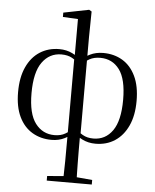

<svg xmlns="http://www.w3.org/2000/svg" viewBox="-65 -835 928 1149"><g transform="rotate(5 398.5 -261.0)"><path d="M259.5 259.8V232.4L377.6 222.2H414.3L530.1 232.4V259.8ZM357 259.8Q359 198.4 359.5 133.8Q360 69.2 360 -22.1V-27.1V-485.7L361.4 -495.1V-719.4L270.6 -724.2V-750.2L423.6 -780.6L438.9 -771.6L436.7 -617.7V-489V-483V-30.1L434.5 -20.2Q434.5 30 434.6 68.8Q434.7 107.7 435.2 139.8Q435.7 171.9 436.2 200.5Q436.7 229.1 437.7 259.8ZM266.6 14.6Q201.4 14.6 150.6 -15.5Q99.7 -45.7 71.1 -105.3Q42.5 -165 42.5 -253.2Q42.5 -342 71.1 -404Q99.7 -466.1 150.4 -498.4Q201.2 -530.6 266.4 -530.6Q310.2 -530.6 345.5 -512.9Q380.8 -495.1 396.6 -476.3L398.6 -465.9L396.6 -451Q372.6 -470.7 346.2 -485.3Q319.8 -500 281.8 -500Q210.2 -500 166.7 -439.8Q123.2 -379.7 123.2 -253.6Q123.2 -130.2 166.7 -72.7Q210.2 -15.2 281.6 -15.2Q319.6 -15.2 346.1 -30.8Q372.6 -46.3 396.6 -65.2L399.2 -39.5H396.6Q380.8 -21.4 345.7 -3.4Q310.7 14.6 266.6 14.6ZM530.3 14.6Q486.3 14.6 450.7 -3.5Q415.2 -21.6 400.3 -39.5H397.7L400.3 -64.9Q424.4 -46.3 450.9 -30.8Q477.4 -15.2 515.2 -15.2Q587.5 -15.2 630.2 -75.8Q672.9 -136.3 672.9 -261.4Q672.9 -386 630.2 -443Q587.5 -500 515.4 -500Q477.4 -500 450.9 -485.3Q424.4 -470.7 400.3 -450.8L397.9 -466.1L400.3 -476.5Q415.2 -495.4 450.6 -513Q486.1 -530.6 530.3 -530.6Q595.6 -530.6 646 -500.5Q696.4 -470.3 725 -410.5Q753.7 -350.8 753.7 -261.8Q753.7 -174 725.1 -112.3Q696.6 -50.7 646.6 -18Q596.6 14.6 530.3 14.6Z"/></g></svg>

Font: Noto Serif KR
Style: Regular
Weight: 200
Designer: Ryoko NISHIZUKA 西塚涼子 (kana & ideographs); Frank Grießhammer (Latin, Greek & Cyrillic); Wenlong ZHANG 张文龙 (bopomofo); San
Foundry: Adobe
Version: Version 2.001;hotconv 1.1.0;makeotfexe 2.6.0